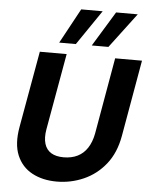

<svg xmlns="http://www.w3.org/2000/svg" viewBox="-62 -1006 835 1069"><g transform="rotate(5 355.0 -471.5)"><path d="M295 12Q216 12 157.5 -19.5Q99 -51 72.5 -114Q46 -177 63 -273L139 -700H289L213 -272Q205 -225 215 -192Q225 -159 252 -142.5Q279 -126 322 -126Q366 -126 399.5 -142.5Q433 -159 454.5 -192Q476 -225 485 -272L560 -700H710L635 -273Q618 -177 567.5 -114Q517 -51 445.5 -19.5Q374 12 295 12ZM424 -760 543 -955H664L517 -760ZM242 -760 348 -955H468L335 -760Z"/></g></svg>

Font: DM Sans 9pt Black
Style: Italic
Weight: 900
Italic angle: -10°
Version: Version 4.004;gftools[0.9.30]